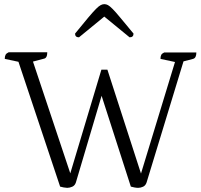

<svg xmlns="http://www.w3.org/2000/svg" viewBox="-20 -894 971 926"><path d="M304 12Q298 12 287 10Q276 8 270 6L69 -596L3 -610Q3 -623 7 -630Q11 -637 22 -642H208Q208 -614 192 -611L139 -597L319 -58L469 -558H498L660 -57L824 -595L754 -610Q754 -622 757.5 -629Q761 -636 772 -641H927Q927 -614 911 -610L865 -598L687 -14Q682 1 670 6.5Q658 12 646 12Q639 12 628 10Q617 8 611 6L470 -432L346 -14Q341 1 328.5 6.5Q316 12 304 12ZM483 -874Q492 -874 500.5 -869.5Q509 -865 523 -851Q537 -837 560.5 -808.5Q584 -780 624 -732Q624 -714 605 -714L483 -814L361 -714Q342 -714 342 -732Q381 -780 405 -808.5Q429 -837 443 -851Q457 -865 466 -869.5Q475 -874 483 -874Z"/></svg>

Font: Petrona Light
Style: Regular
Weight: 300
Designer: Ringo R. Seeber
Foundry: Ringo R. Seeber
Version: Version 2.001; ttfautohint (v1.8.3)